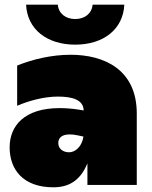

<svg xmlns="http://www.w3.org/2000/svg" viewBox="-20 -787 647 817"><path d="M352 0H562V-304C562 -490 425 -554 280 -554C201 -554 119 -535 53 -508V-337C102 -358 167 -376 226 -376C287 -376 335 -363 336 -317L318 -320C287 -325 259 -327 234 -327C83 -327 21 -251 21 -160C21 -66 78 10 207 10C270 10 321 -16 352 -92ZM300 -597C420 -597 504 -662 509 -767H374C371 -730 341 -706 300 -706C259 -706 229 -730 226 -767H91C96 -662 180 -597 300 -597ZM228 -178C228 -198 240 -215 277 -215C286 -215 298 -214 311 -211L335 -206C329 -163 300 -139 274 -139C247 -139 228 -155 228 -178Z"/></svg>

Font: Chess Sans Black
Style: Regular
Weight: 900
Designer: Wolf Bōese
Foundry: Wolf Bōese
Version: Version 7.223;Glyphs 3.3 (3306)